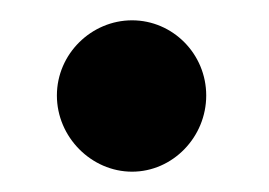

<svg xmlns="http://www.w3.org/2000/svg" viewBox="-20 -169 265 189"><path d="M36 -75C36 -34 70 0 110 0C150 0 183 -34 183 -75C183 -116 150 -149 110 -149C70 -149 36 -116 36 -75Z"/></svg>

Font: Bluebird
Style: Nrw
Weight: 400
Designer: Jasper
Foundry: Cannot Into Space Fonts
Version: Version 0.98